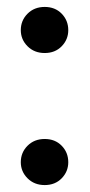

<svg xmlns="http://www.w3.org/2000/svg" viewBox="-20 -528 260 554"><path d="M109 6Q79 6 59.5 -13.5Q40 -33 40 -60Q40 -88 59.5 -107.5Q79 -127 109 -127Q139 -127 158 -107.5Q177 -88 177 -60Q177 -33 158 -13.5Q139 6 109 6ZM109 -375Q79 -375 59.5 -394.5Q40 -414 40 -441Q40 -469 59.5 -488.5Q79 -508 109 -508Q139 -508 158 -488.5Q177 -469 177 -441Q177 -414 158 -394.5Q139 -375 109 -375Z"/></svg>

Font: Firefly Display Medium
Style: Regular
Weight: 500
Designer: Colophon Foundry, Jonny Pinhorn
Foundry: Colophon Foundry
Version: Version 1.200; ttfautohint (v1.8.3)